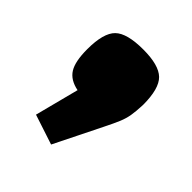

<svg xmlns="http://www.w3.org/2000/svg" viewBox="-106 -262 477 477"><g transform="rotate(45 133.0 -23.5)"><path d="M139 141 60 115 90 -1Q60 -7 47.5 -27Q35 -47 35 -90Q35 -147 56 -167.5Q77 -188 134 -188Q189 -188 210 -167.5Q231 -147 231 -90Q230 -66 227.5 -51.5Q225 -37 219 -22.5Q213 -8 200 18Z"/></g></svg>

Font: Changa
Style: Bold
Weight: 700
Designer: Eduardo Rodriguez Tunni
Foundry: Eduardo Rodriguez Tunni
Version: Version 3.002; ttfautohint (v1.8.2)